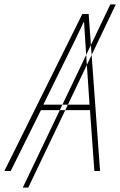

<svg xmlns="http://www.w3.org/2000/svg" viewBox="-82 -781 549 877"><path d="M22 76 422 -761H447L47 76ZM-62 0H-33L105 -278H329L349 0H375L323 -717H294ZM116 -303 262 -600Q272 -622 282 -642Q292 -662 300 -680H302Q303 -662 304.5 -641Q306 -620 307 -600L327 -303Z"/></svg>

Font: Noto Sans UI SemiCondensed Thin
Style: Italic
Weight: 250
Width: 4
Italic angle: -12°
Designer: Monotype Design Team
Foundry: Monotype Imaging Inc.
Version: Version 1.901